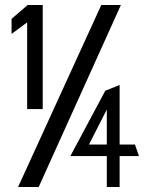

<svg xmlns="http://www.w3.org/2000/svg" viewBox="-20 -744 603 764"><path d="M26 -609 88 -655V-310H150V-724H90L26 -669ZM52 0H134L461 -724H383ZM260 -123H405V0H456V-123H533L517 -169H456V-406L399 -383ZM334 -169 405 -308V-169Z"/></svg>

Font: Charger Sport
Style: Nrw
Weight: 400
Designer: Jasper
Foundry: Cannot Into Space Fonts
Version: Version 1.1